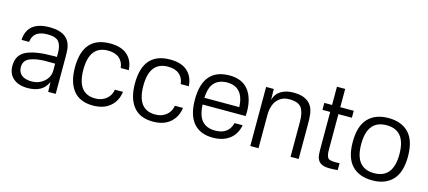

<svg xmlns="http://www.w3.org/2000/svg" viewBox="-54 -1143 3627 1626"><g transform="rotate(15 1760.0 -330.5)"><path d="M266 -532Q445 -532 457 -383Q459 -356 459 -309V0H393L390 -86Q348 14 215 14Q135 14 89 -25.5Q43 -65 43 -136Q43 -231 121.5 -268Q200 -305 359 -305H388V-341Q388 -404 362.5 -436.5Q337 -469 263 -469Q201 -469 167.5 -444.5Q134 -420 127 -367H61Q70 -532 266 -532ZM115 -144Q115 -99 145 -74Q175 -49 234 -49Q297 -49 342.5 -88.5Q388 -128 388 -187V-246Q340 -247 299 -246.5Q258 -246 224 -239.5Q190 -233 165.5 -222.5Q141 -212 128 -192Q115 -172 115 -144Z M796 -532Q895 -532 947.5 -484.5Q1000 -437 1005 -354H934Q929 -407 893 -438Q857 -469 794 -469Q632 -469 632 -260Q632 -49 791 -49Q848 -49 887 -80.5Q926 -112 934 -164H1005Q994 -82 937.5 -34Q881 14 787 14Q673 14 615.5 -57.5Q558 -129 558 -259Q558 -532 796 -532Z M1322 -532Q1421 -532 1473.5 -484.5Q1526 -437 1531 -354H1460Q1455 -407 1419 -438Q1383 -469 1320 -469Q1158 -469 1158 -260Q1158 -49 1317 -49Q1374 -49 1413 -80.5Q1452 -112 1460 -164H1531Q1520 -82 1463.5 -34Q1407 14 1313 14Q1199 14 1141.5 -57.5Q1084 -129 1084 -259Q1084 -532 1322 -532Z M1842 -532Q1953 -532 2008 -462Q2063 -392 2063 -269Q2063 -263 2061 -235H1684Q1688 -137 1728 -93Q1768 -49 1842 -49Q1960 -49 1986 -153H2057Q2042 -73 1985 -29.5Q1928 14 1839 14Q1726 14 1668 -55.5Q1610 -125 1610 -258Q1610 -532 1842 -532ZM1684 -294H1990Q1982 -469 1838 -469Q1768 -469 1728 -428.5Q1688 -388 1684 -294Z M2403 -532Q2568 -532 2585 -390Q2589 -354 2589 -300V0H2518V-308Q2518 -388 2490.5 -428Q2463 -468 2383 -468Q2318 -469 2277.5 -422.5Q2237 -376 2237 -287V0H2165V-518H2232L2234 -422Q2248 -477 2293 -504.5Q2338 -532 2403 -532Z M2816 -140Q2816 -80 2837 -65Q2858 -50 2933 -55V5Q2904 9 2860 9Q2803 9 2776.5 -13.5Q2750 -36 2746 -80Q2744 -106 2744 -155V-454H2676V-515H2744V-675H2816V-515H2934V-454H2816Z M3236 -49Q3403 -49 3403 -259Q3403 -469 3236 -469Q3068 -469 3068 -259Q3068 -49 3236 -49ZM3478 -259Q3478 -121 3414.5 -53.5Q3351 14 3236 14Q3121 14 3057.5 -53Q2994 -120 2994 -259Q2994 -398 3057.5 -465Q3121 -532 3236 -532Q3351 -532 3414.5 -465Q3478 -398 3478 -259Z"/></g></svg>

Font: Nacelle Light
Style: Regular
Weight: 300
Designer: Sora Sagano
Foundry: Sora Sagano
Version: Version 1.000;FEAKit 1.0